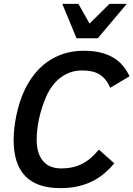

<svg xmlns="http://www.w3.org/2000/svg" viewBox="-20 -950 684 984"><path d="M565.9 -112.8Q542.5 -85 515.1 -61.8Q487.8 -38.6 454.6 -21.7Q421.4 -4.9 380.9 4.6Q340.3 14.2 290 14.2Q168.5 14.2 109.1 -47.9Q49.8 -109.9 49.8 -232.9Q49.8 -259.8 53.2 -291.5Q56.6 -323.2 63.5 -356.9Q70.3 -390.6 81.3 -425Q92.3 -459.5 107.9 -492.2Q127.4 -532.7 155.5 -568.6Q183.6 -604.5 220.9 -631.6Q258.3 -658.7 305.2 -674.3Q352.1 -689.9 410.2 -689.9Q458 -689.9 495.4 -680.7Q532.7 -671.4 561 -654.5Q589.4 -637.7 609.6 -613.3Q629.9 -588.9 644 -559.1L544.9 -500Q534.7 -523.4 521.7 -540Q508.8 -556.6 491.5 -567.6Q474.1 -578.6 451.9 -583.7Q429.7 -588.9 400.9 -588.9Q367.7 -588.9 339.6 -578.9Q311.5 -568.8 288.6 -551Q265.6 -533.2 247.6 -508.5Q229.5 -483.9 216.8 -455.1Q204.6 -426.8 195.3 -397.7Q186 -368.7 179.9 -340.3Q173.8 -312 170.9 -284.9Q168 -257.8 168 -233.9Q168 -195.8 177.2 -168Q186.5 -140.1 202.9 -122.1Q219.2 -104 242.2 -95.5Q265.1 -86.9 293 -86.9Q325.2 -86.9 352.1 -93Q378.9 -99.1 402.1 -111.1Q425.3 -123 446 -141.1Q466.8 -159.2 486.8 -183.1ZM381.8 -930.2 439 -829.1 541 -930.2H629.9L481 -753.9H372.1L299.3 -930.2Z"/></svg>

Font: Clear Sans Medium
Style: Italic
Weight: 500
Italic angle: -12°
Foundry: Intel Corporation
Version: Version 1.00